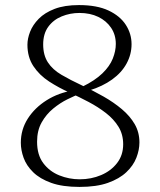

<svg xmlns="http://www.w3.org/2000/svg" viewBox="-20 -723 629 756"><path d="M269 -367 295 -354Q274 -346 245.5 -332Q217 -318 189.5 -295.5Q162 -273 144 -241Q126 -209 126 -165Q126 -113 150.5 -80.5Q175 -48 213.5 -32.5Q252 -17 294 -17Q339 -17 378 -33.5Q417 -50 441 -81Q465 -112 465 -155Q465 -194 446.5 -224Q428 -254 397 -278Q366 -302 329 -321.5Q292 -341 255 -358Q212 -377 173.5 -402Q135 -427 111.5 -462.5Q88 -498 88 -547Q88 -571 98.5 -598Q109 -625 132.5 -649Q156 -673 195 -688Q234 -703 291 -703Q362 -703 407.5 -681.5Q453 -660 475.5 -625Q498 -590 498 -549Q498 -509 478.5 -473Q459 -437 421.5 -410Q384 -383 332 -367L305 -382Q354 -406 383 -434Q412 -462 424 -492Q436 -522 436 -550Q436 -586 417.5 -613.5Q399 -641 367 -656.5Q335 -672 293 -672Q256 -672 223 -658.5Q190 -645 170 -617.5Q150 -590 150 -548Q150 -506 168.5 -477.5Q187 -449 222 -428.5Q257 -408 302 -387Q347 -366 387.5 -343Q428 -320 460 -293Q492 -266 510.5 -234Q529 -202 529 -162Q529 -133 517 -102Q505 -71 477.5 -45Q450 -19 405 -3Q360 13 293 13Q226 13 181.5 -3Q137 -19 110.5 -45Q84 -71 73 -101.5Q62 -132 62 -161Q62 -213 89.5 -256Q117 -299 164 -328.5Q211 -358 269 -367Z"/></svg>

Font: Arima Thin Light
Style: Regular
Weight: 300
Version: Version 1.100